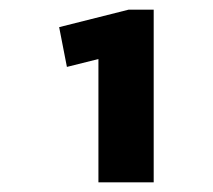

<svg xmlns="http://www.w3.org/2000/svg" viewBox="-20 -806 439 396"><path d="M297 -430H183V-717L214 -692L118 -668L102 -750L245 -786H297Z"/></svg>

Font: Pathway Extreme 72pt
Style: Bold
Weight: 700
Designer: Eduardo Rodriguez Tunni
Foundry: Eduardo Rodriguez Tunni
Version: Version 1.001;gftools[0.9.26]